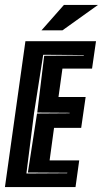

<svg xmlns="http://www.w3.org/2000/svg" viewBox="-30 -758 417 778"><path d="M-10 0 73 -591H359L343 -480H223L207 -365H317L299 -240H189L171 -108H291L276 0ZM77 -55 242 -56 243 -58 83 -59 120 -298 252 -299V-301L121 -302L149 -532L309 -533L310 -535L145 -536L108 -300ZM138 -635 229 -738H367L223 -635Z"/></svg>

Font: Alumni Sans Inline One
Style: Italic
Weight: 400
Italic angle: -8°
Designer: Robert E. Leuschke
Foundry: Robert E. Leuschke
Version: Version 1.100; ttfautohint (v1.8.3)